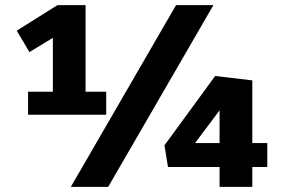

<svg xmlns="http://www.w3.org/2000/svg" viewBox="-20 -725 1112 745"><path d="M88.9 -369.1H185.1V-578.1L94.2 -522.9L44.9 -606L203.1 -705.1H312V-369.1H392.1V-279.8H88.9ZM399.9 0H254.9L663.1 -705.1H808.1ZM1017.1 -169.9V-77.1H959V0H832V-77.1H631.8L618.2 -161.1L814.9 -430.2L959 -413.1V-169.9ZM832 -296.9 736.8 -169.9H832Z"/></svg>

Font: Kadwa
Style: Bold
Weight: 700
Designer: Sol Matas
Foundry: Sol Matas
Version: Version 1.001;PS 001.000;hotconv 1.0.70;makeotf.lib2.5.58329